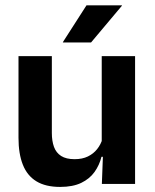

<svg xmlns="http://www.w3.org/2000/svg" viewBox="-20 -706 594 737"><path d="M179 -490.5V-195.5Q179 -165 187.2 -142.2Q195.5 -119.5 214.8 -107.2Q234 -95 266.5 -95Q296 -95 317.5 -105.5Q339 -116 353 -133.8Q367 -151.5 373.5 -173.5L393.5 -104H369.5Q361.5 -72 342.8 -45.8Q324 -19.5 291.8 -4Q259.5 11.5 211 11.5Q155 11.5 119.8 -10Q84.5 -31.5 67.8 -73.5Q51 -115.5 51 -177V-490.5ZM498.5 -490.5V0H371L375.5 -119L370.5 -129.5V-490.5ZM312 -685.5H448V-684L329.5 -543H221.5V-544.5Z"/></svg>

Font: Anek Bangla Medium SemiBold
Style: Regular
Weight: 600
Version: Version 1.003